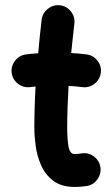

<svg xmlns="http://www.w3.org/2000/svg" viewBox="-20 -679 438 756"><path d="M377 -392.1Q373.5 -365.7 352.1 -349.1Q330.6 -332.5 304.2 -335.9Q278.8 -339.4 250 -340.8Q247.6 -299.3 246.1 -257.3Q244.6 -215.3 244.6 -173.3Q244.6 -134.8 249.5 -103.5Q254.4 -72.3 274.9 -72.3Q284.2 -72.3 299.8 -74.7Q325.7 -79.6 347.9 -64.2Q370.1 -48.8 375 -22.9Q379.9 2.9 364.5 25.6Q349.1 48.3 323.2 53.2Q310.1 55.2 298.1 56.2Q286.1 57.1 274.9 57.1Q221.7 57.1 189.7 32.7Q157.7 8.3 141.6 -28.8Q125.5 -65.9 120.4 -105Q115.2 -144 115.2 -173.3Q115.2 -215.3 116.5 -256.6Q117.7 -297.9 120.1 -338.4Q108.9 -337.4 98.1 -335.9Q71.8 -333 50.5 -349.6Q29.3 -366.2 25.9 -392.6Q22.9 -418.9 39.6 -440.2Q56.2 -461.4 82.5 -464.8Q105.5 -467.8 130.4 -469.2Q133.3 -502.4 136.7 -535.6Q140.1 -568.8 144 -601.6Q147.5 -627.9 168.7 -644.5Q189.9 -661.1 216.3 -658.2Q242.7 -654.8 259.3 -633.8Q275.9 -612.8 272.9 -586.4Q269.5 -557.1 266.4 -528.1Q263.2 -499 260.3 -470.2Q292 -468.3 320.8 -464.8Q347.2 -461.4 363.8 -439.9Q380.4 -418.5 377 -392.1Z"/></svg>

Font: Mikhak-DS2-FD Bold
Style: Regular
Weight: 700
Designer: Amin Abedi
Version: Version 3.4